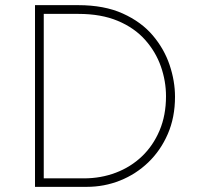

<svg xmlns="http://www.w3.org/2000/svg" viewBox="-20 -726 771 746"><path d="M116 0V-706H284Q385 -706 457 -673.5Q529 -641 573.5 -588.5Q618 -536 639 -473.5Q660 -411 660 -350Q660 -270 632 -205.5Q604 -141 556 -95Q508 -49 446.5 -24.5Q385 0 317 0ZM150 -33H306Q372 -33 430 -55Q488 -77 531.5 -118.5Q575 -160 600 -219Q625 -278 625 -352Q625 -411 605 -468Q585 -525 543.5 -571.5Q502 -618 437.5 -645Q373 -672 285 -672H150Z"/></svg>

Font: Josefin Sans Thin ExtraLight
Style: Regular
Weight: 250
Version: Version 2.001